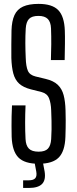

<svg xmlns="http://www.w3.org/2000/svg" viewBox="-20 -827 391 978"><path d="M177.1 7.2Q105.2 7.2 73.8 -24.8Q42.3 -56.8 39.4 -129.8Q38.9 -159.7 38.7 -184.7Q38.5 -209.7 39.1 -234.9Q39.7 -260.2 41.1 -290.1H110.1Q108.1 -246.4 108 -203Q107.9 -159.5 110.1 -118.5Q111.8 -85.2 127.3 -69.8Q142.7 -54.4 176.7 -54.4Q209.8 -54.4 224.1 -69.8Q238.5 -85.2 240.7 -118.5Q242.3 -145.8 242.6 -167.5Q243 -189.3 242.4 -212.2Q241.9 -235.1 240.7 -265.2Q239.5 -301.3 230 -325.8Q220.6 -350.4 192.3 -358L137.7 -371.8Q98.4 -381.8 77.2 -401.4Q56.1 -421.1 47.7 -453.1Q39.3 -485 37.8 -531.4Q37.3 -563 37.7 -599.9Q38.1 -636.8 38.6 -671.6Q40 -720.1 53.7 -749.9Q67.4 -779.8 97.4 -793.5Q127.4 -807.2 176.7 -807.2Q245.8 -807.2 276.7 -775.5Q307.7 -743.7 310.2 -670.8Q311.2 -643.7 310.8 -604Q310.5 -564.3 309.4 -521.1H239.3Q240.8 -561.1 241.1 -601.6Q241.4 -642.1 239.9 -682.1Q238.6 -715.3 223.2 -730.6Q207.9 -746 175.9 -746Q142.3 -746 127.8 -730.6Q113.3 -715.3 111.1 -682.1Q108.9 -644.7 109.1 -607Q109.3 -569.2 111.1 -531.4Q112.4 -488.8 121.9 -466.7Q131.4 -444.6 161.3 -437.4L212 -425.2Q252.5 -415.7 274.1 -395.2Q295.6 -374.7 304.1 -342.5Q312.6 -310.3 313.8 -265.2Q314.7 -235.8 314.7 -215.2Q314.7 -194.5 314.4 -175.1Q314.1 -155.6 313.2 -129.8Q310.7 -56.8 279.3 -24.8Q247.9 7.2 177.1 7.2ZM97.8 130.4V91.4H126.7Q150.2 91.4 159.5 80.9Q168.8 70.3 164.8 47.3L155.2 -4H197.8L207.4 47.3Q214 89.9 194.2 110.1Q174.4 130.4 126.7 130.4Z"/></svg>

Font: Big Shoulders Display SC Thin
Style: Regular
Weight: 100
Designer: Patric King
Foundry: XO Type Co
Version: Version 2.002